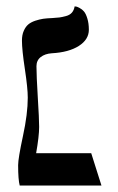

<svg xmlns="http://www.w3.org/2000/svg" viewBox="-20 -574 366 594"><path d="M65.9 -272C65.9 -238.8 61 -199.1 51 -153.1C41.1 -107 36.1 -77 36.1 -63C36.1 -32.7 37.8 -11.7 41 0H293.9L262.2 -100.1H91.8C98 -135.3 101.1 -162.3 101.1 -181.2C101.1 -197.8 99.7 -228.4 96.9 -273.2C94.2 -318 92.8 -349.9 92.8 -369.1C92.8 -381.2 97.2 -390.6 106 -397.5C114.7 -404.3 126.1 -408.2 140.1 -409.2C175.3 -411.1 203.2 -418.7 223.9 -431.9C244.5 -445.1 254.9 -461.8 254.9 -481.9C254.9 -495.3 253.3 -506.9 250.2 -516.8C247.2 -526.8 243.7 -534 239.7 -538.6C235.8 -543.1 231.4 -546.7 226.3 -549.3C221.3 -551.9 217.8 -553.4 215.8 -553.7C213.9 -554 212.2 -554.2 210.9 -554.2C209.6 -546.4 206.8 -540 202.4 -534.9C198 -529.9 191.8 -526.3 183.8 -524.2C175.9 -522.1 169.3 -520.7 164.1 -520C158.9 -519.4 151.2 -518.7 141.1 -518.1C130.4 -517.7 121.2 -517 113.5 -515.9C105.9 -514.7 97.7 -512.7 88.9 -509.8C80.1 -506.8 72.9 -503 67.4 -498.3C61.8 -493.6 57.2 -487 53.5 -478.5C49.7 -470.1 47.9 -460 47.9 -448.2C47.9 -429.4 50.9 -400.1 56.9 -360.6C62.9 -321 65.9 -291.5 65.9 -272Z"/></svg>

Font: Linux Biolinum G
Style: Bold
Weight: 700
Designer: Philipp H. Poll
Foundry: Philipp H. Poll
Version: Version 1.1.0